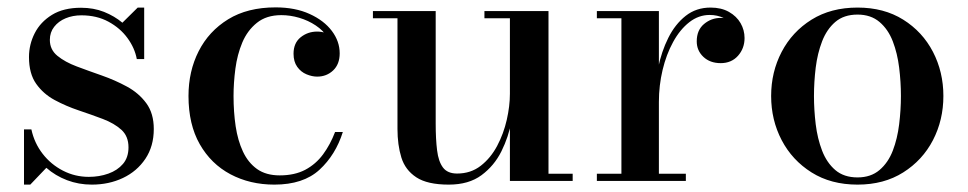

<svg xmlns="http://www.w3.org/2000/svg" viewBox="-20 -490 2623 520"><path d="M45 10V-139.5H65Q73 -102.5 95.5 -73.5Q118 -44.5 150.5 -27.8Q183 -11 220.5 -11Q249 -11 273.5 -19.8Q298 -28.5 313 -46Q328 -63.5 328 -91Q328 -121 308.8 -138.5Q289.5 -156 258.5 -167.8Q227.5 -179.5 193.2 -191Q159 -202.5 128.2 -219Q97.5 -235.5 78 -263Q58.5 -290.5 58.5 -335.5Q58.5 -369.5 74 -400Q89.5 -430.5 120.8 -449.8Q152 -469 199.5 -469Q233.5 -469 261.8 -457.8Q290 -446.5 311.5 -428.5L353 -469.5H370.5V-330H350.5Q345 -360 325.2 -387Q305.5 -414 273.8 -431.2Q242 -448.5 200.5 -448.5Q177 -448.5 157.8 -440.5Q138.5 -432.5 126.8 -417.5Q115 -402.5 115 -382Q115 -355.5 135.5 -338.8Q156 -322 188 -310Q220 -298 255.8 -285.5Q291.5 -273 323.8 -255.5Q356 -238 376.2 -210.5Q396.5 -183 396.5 -140.5Q396.5 -94 373.8 -60Q351 -26 313 -8Q275 10 228.5 10Q193 10 161.5 -2Q130 -14 105.5 -35.5L62 10Z M723 10Q657 10 604.2 -18Q551.5 -46 521 -99.5Q490.5 -153 490.5 -230Q490.5 -297 518 -351.2Q545.5 -405.5 598 -437.8Q650.5 -470 726.5 -470Q779.5 -470 818.5 -452.2Q857.5 -434.5 878.8 -406.2Q900 -378 900 -345.5Q900 -316 882.2 -299.2Q864.5 -282.5 839 -282.5Q825 -282.5 810 -288.8Q795 -295 785 -309Q775 -323 775 -344.5Q775 -373.5 794.2 -389Q813.5 -404.5 839 -404.5Q863 -404.5 881 -389.5Q899 -374.5 899 -345.5H880Q880 -369 867.8 -388.2Q855.5 -407.5 835.2 -421Q815 -434.5 790.5 -441.8Q766 -449 742 -449Q701.5 -449 675.8 -428.2Q650 -407.5 636.2 -374.8Q622.5 -342 617.5 -303.8Q612.5 -265.5 612.5 -230Q612.5 -187 618.2 -148.2Q624 -109.5 638 -79.5Q652 -49.5 676.2 -32.2Q700.5 -15 737.5 -15Q778 -15 806.8 -30.2Q835.5 -45.5 855 -72Q874.5 -98.5 887.5 -132.5H908.5Q889 -70.5 845.2 -30.2Q801.5 10 723 10Z M1195.5 10Q1137.5 10 1107.5 -9.8Q1077.5 -29.5 1067 -63.5Q1056.5 -97.5 1056.5 -141V-440.5H990V-460H1160V-155Q1160 -113 1163.8 -82.8Q1167.5 -52.5 1179.8 -36.2Q1192 -20 1218 -20Q1255 -20 1282 -41Q1309 -62 1326.5 -95Q1344 -128 1352.5 -165.5Q1361 -203 1361 -236L1373 -238Q1373 -204 1365.2 -161.8Q1357.5 -119.5 1338 -80.2Q1318.5 -41 1284 -15.5Q1249.5 10 1195.5 10ZM1361 0V-440.5H1292V-460H1465.5V-19.5H1531V0Z M1753 -214Q1753 -260 1762.2 -305.2Q1771.5 -350.5 1790 -387.5Q1808.5 -424.5 1837 -447Q1865.5 -469.5 1904.5 -469.5Q1933.5 -469.5 1954.2 -457.8Q1975 -446 1985.8 -427.2Q1996.5 -408.5 1996.5 -387Q1996.5 -359 1978.8 -339Q1961 -319 1932 -319Q1903 -319 1885 -336Q1867 -353 1867 -378Q1867 -408.5 1886.8 -425Q1906.5 -441.5 1932 -441.5Q1950 -441.5 1964.2 -434.2Q1978.5 -427 1987 -414.8Q1995.5 -402.5 1995.5 -387H1976Q1976 -404.5 1966.2 -418.8Q1956.5 -433 1939.8 -441.2Q1923 -449.5 1902 -449.5Q1872 -449.5 1846.8 -429.8Q1821.5 -410 1803 -376.2Q1784.5 -342.5 1774.5 -300.5Q1764.5 -258.5 1764.5 -214ZM1764.5 -460V-19.5H1837.5V0H1596.5V-19.5H1663V-440.5H1596.5V-460Z M2302.5 10Q2230.5 10 2178 -23Q2125.5 -56 2097 -110.5Q2068.5 -165 2068.5 -230Q2068.5 -295 2097 -349.5Q2125.5 -404 2178 -436.8Q2230.5 -469.5 2302.5 -469.5Q2374 -469.5 2426.2 -436.8Q2478.5 -404 2506.8 -349.5Q2535 -295 2535 -230Q2535 -165 2506.8 -110.5Q2478.5 -56 2426.2 -23Q2374 10 2302.5 10ZM2302.5 -9.5Q2338.5 -9.5 2362 -29.5Q2385.5 -49.5 2398 -82Q2410.5 -114.5 2415.2 -153.5Q2420 -192.5 2420 -230Q2420 -268 2415.2 -306.8Q2410.5 -345.5 2398 -378Q2385.5 -410.5 2362 -430.5Q2338.5 -450.5 2302.5 -450.5Q2265.5 -450.5 2242.2 -430.5Q2219 -410.5 2206.5 -378Q2194 -345.5 2189.2 -306.8Q2184.5 -268 2184.5 -230Q2184.5 -192.5 2189.2 -153.5Q2194 -114.5 2206.5 -82Q2219 -49.5 2242.2 -29.5Q2265.5 -9.5 2302.5 -9.5Z"/></svg>

Font: Bodoni Moda 11pt Medium
Style: Regular
Weight: 500
Designer: Owen Earl
Foundry: indestructible type
Version: Version 2.004